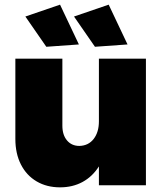

<svg xmlns="http://www.w3.org/2000/svg" viewBox="-20 -796 708 825"><path d="M607 -544V0H405V-81Q377 -37 334.5 -14Q292 9 238 9Q181 9 137.5 -16.5Q94 -42 70 -89Q46 -136 46 -199V-544H248V-256Q248 -216 268 -192.5Q288 -169 321 -169Q360 -170 382.5 -199Q405 -228 405 -275V-544ZM238 -776 319 -605 179 -595 89 -725ZM447 -776 528 -605 388 -595 298 -725Z"/></svg>

Font: #9Slide03 Montserrat ExtraBold
Style: Regular
Weight: 800
Designer: Julieta Ulanovsky
Foundry: Julieta Ulanovsky
Version: Version 6.001